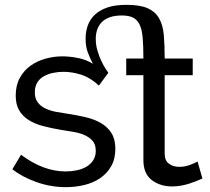

<svg xmlns="http://www.w3.org/2000/svg" viewBox="-20 -764 868 794"><path d="M817 -26Q809 -22 795.5 -16.5Q782 -11 765.5 -5.5Q749 0 730 3.5Q711 7 692 7Q642 7 607.5 -19.5Q573 -46 573 -102V-453H502V-522H573Q573 -574 570 -608.5Q567 -643 557 -663Q547 -683 529.5 -691.5Q512 -700 484 -700Q454 -700 433.5 -692.5Q413 -685 400.5 -672Q388 -659 382 -641.5Q376 -624 376 -604Q376 -578 383 -554.5Q390 -531 399 -512Q408 -493 416.5 -480Q425 -467 428 -463L389 -410Q354 -443 316 -455Q278 -467 243 -467Q220 -467 199 -462.5Q178 -458 161 -448.5Q144 -439 134 -422.5Q124 -406 124 -382Q124 -356 136.5 -340Q149 -324 168.5 -315Q188 -306 211.5 -301.5Q235 -297 257 -294Q297 -288 333.5 -279.5Q370 -271 397.5 -255Q425 -239 441 -213.5Q457 -188 457 -149Q457 -107 440 -77Q423 -47 394.5 -27.5Q366 -8 329 1Q292 10 253 10Q189 10 129.5 -11.5Q70 -33 31 -64L67 -124Q159 -55 252 -55Q274 -55 296.5 -59.5Q319 -64 336.5 -74Q354 -84 365 -100.5Q376 -117 376 -140Q376 -167 362.5 -182Q349 -197 328 -206Q307 -215 281.5 -219Q256 -223 232 -227Q191 -234 157 -243Q123 -252 98 -268Q73 -284 59 -308Q45 -332 45 -369Q45 -411 62 -442Q79 -473 106.5 -492.5Q134 -512 168.5 -521.5Q203 -531 238 -531Q269 -531 303.5 -524Q338 -517 364 -500Q351 -526 342.5 -549Q334 -572 334 -605Q334 -633 343 -658.5Q352 -684 372 -703Q392 -722 424 -733Q456 -744 503 -744Q559 -744 590.5 -730Q622 -716 638 -688Q654 -660 657.5 -618.5Q661 -577 661 -522H777V-453H661V-129Q661 -100 678.5 -87Q696 -74 721 -74Q745 -74 767 -82.5Q789 -91 797 -96Z"/></svg>

Font: Boldmen Medium
Style: Regular
Weight: 400
Designer: Matt McInerney, Pablo Impallari, Rodrigo Fuenzalida
Foundry: LIVING CONCEPT
Version: Version 1.000